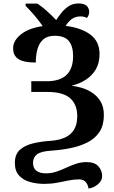

<svg xmlns="http://www.w3.org/2000/svg" viewBox="-20 -870 657 1111"><path d="M492 221Q490 201 477 184.5Q464 168 437 168Q407 168 375.5 174.5Q344 181 309.5 187.5Q275 194 235 194Q194 194 155 183.5Q116 173 91 146.5Q66 120 66 73Q66 22 96 -4Q126 -30 173.5 -41Q221 -52 273 -55Q317 -58 352 -72.5Q387 -87 407 -117.5Q427 -148 427 -198Q427 -265 386 -301.5Q345 -338 253 -338H161V-400H251Q403 -400 403 -546Q403 -602 378.5 -632.5Q354 -663 296 -663Q254 -663 230 -641.5Q206 -620 196.5 -584.5Q187 -549 187 -508Q151 -508 121 -514.5Q91 -521 73.5 -539Q56 -557 56 -591Q56 -635 101 -671Q146 -707 227 -719Q206 -750 177 -783.5Q148 -817 128 -836V-849H197Q229 -827 255.5 -802.5Q282 -778 305 -754Q319 -775 336.5 -797Q354 -819 378 -834.5Q402 -850 434 -850Q496 -850 496 -799Q496 -793 493 -783.5Q490 -774 483 -766Q475 -771 465 -773Q455 -775 447 -775Q416 -775 395 -759.5Q374 -744 360 -720Q448 -710 502 -670.5Q556 -631 556 -557Q556 -505 534 -468Q512 -431 475.5 -408Q439 -385 394 -374Q422 -371 454 -361.5Q486 -352 515 -332.5Q544 -313 562.5 -282Q581 -251 581 -204Q581 -146 556.5 -108Q532 -70 489 -47.5Q446 -25 391 -13.5Q336 -2 274 2Q216 6 193.5 23.5Q171 41 171 72Q171 103 190.5 118Q210 133 245 133Q278 133 307 123Q336 113 363 100.5Q390 88 419 78Q448 68 481 68Q528 68 549.5 92.5Q571 117 571 149Q571 176 546.5 196.5Q522 217 492 221Z"/></svg>

Font: NotoSerif-Bold
Style: Regular
Weight: 700
Designer: Monotype Design Team
Foundry: Monotype Imaging Inc.
Version: Version 2.007; ttfautohint (v1.8) -l 8 -r 50 -G 200 -x 14 -D